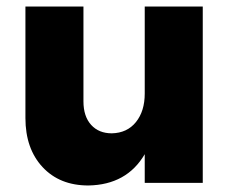

<svg xmlns="http://www.w3.org/2000/svg" viewBox="-20 -561 713 589"><path d="M424 -541H602V0H424V-88Q369 6 251 8Q163 8 110.5 -48.5Q58 -105 58 -199V-541H236V-250Q236 -204 259.5 -178Q283 -152 323 -152Q370 -153 397 -186.5Q424 -220 424 -274Z"/></svg>

Font: Montserrat arm
Style: Bold
Weight: 700
Designer: Julieta Ulanovsky
Foundry: Julieta Ulanovsky
Version: Version 6.000;PS 006.000;hotconv 1.0.88;makeotf.lib2.5.64775